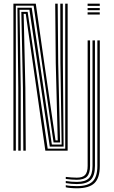

<svg xmlns="http://www.w3.org/2000/svg" viewBox="-20 -820 618 1045"><path d="M53 0V-800H174.8L221.2 -474.5L282.2 -55.8H294.2L283.5 -477L280.5 -800H294L296.8 -477L307 -44.5H271.5L163 -789H66.2V0ZM79.5 0V-342.5L74.8 -777.8H152.5L262.2 -33.5H315.5L308.8 -477L308.2 -800H321.8L322.2 -477L326.2 -22.2H251L140.2 -766.8H86.5L92.8 -342.5V0ZM107 0 104.8 -342.5 96 -755.5H130.5L239.5 -10.8H335V-800H348.2V0H226.8L177.8 -343.8L120.2 -744.5H108.8L118 -342.5L120.2 0ZM456.8 -788.2V-800H523V-788.2ZM456.8 -764.5V-776.2H523V-764.5ZM456.8 -740.8V-752.8H523V-740.8ZM398.2 204.8Q380.5 204.8 363.9 203.2Q347.2 201.8 338 199.2V188Q361.2 193 398.2 193Q458.2 193 484.1 167.5Q510 142 510 83.2V-600H523.2V83.2Q523.2 148.2 494.2 176.5Q465.2 204.8 398.2 204.8ZM398.2 181.8Q384.5 181.8 367.6 180.4Q350.8 179 338 176.5V165.2Q351.2 167.5 367.9 168.8Q384.5 170 398.2 170Q444 170 463.8 149.9Q483.5 129.8 483.5 83.2V-600H496.8V83.2Q496.8 136 473.9 158.9Q451 181.8 398.2 181.8ZM398.2 158.5Q385.8 158.5 368.9 157.2Q352 156 338 154V142.8Q353 144.5 369 145.8Q385 147 398.2 147Q429.8 147 443.4 132.1Q457 117.2 457 83.2V-600H470.2V83.2Q470.2 123.5 453.5 141Q436.8 158.5 398.2 158.5Z"/></svg>

Font: Big Shoulders Inline Display
Style: Regular
Weight: 400
Designer: Patric King
Foundry: XO Type Co
Version: Version 1.000